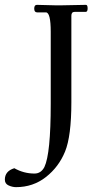

<svg xmlns="http://www.w3.org/2000/svg" viewBox="-103 -503 415 791"><path d="M49 -483 128 -481Q139 -481 147 -481L251 -483Q258 -483 258 -468.5Q258 -454 250 -454H204Q191 -454 191 -438V-82Q191 58 165 121.5Q139 185 86 226.5Q33 268 -37 268Q-52 268 -67.5 261Q-83 254 -83 237Q-83 202 -44 190Q-5 212 39 212Q66 212 80 185Q106 130 106 -75V-372Q106 -452 86 -452H50Q38 -452 38 -467.5Q38 -483 49 -483Z"/></svg>

Font: Sedan SC
Style: Regular
Weight: 400
Designer: Sebastian Salazar
Foundry: Sebastian Salazar
Version: Version 1.001